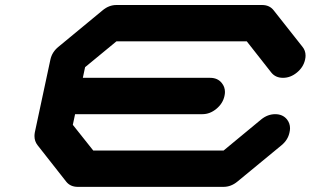

<svg xmlns="http://www.w3.org/2000/svg" viewBox="-20 -728 1210 748"><path d="M208 -545.9 379.4 -687.5Q404.3 -708.5 433.6 -708.5H1001Q1030.3 -708.5 1046.4 -687.5L1158.2 -545.9Q1170.4 -531.2 1170.4 -511.2Q1170.4 -503.9 1168.5 -495.6Q1162.1 -466.3 1137 -445.6Q1111.8 -424.8 1082.5 -424.8Q1053.2 -424.8 1036.6 -445.8L941.4 -566.9H433.6L311.5 -466.3L302.7 -424.8H798.8Q828.1 -424.8 844.2 -404.3Q856.4 -389.2 856.4 -369.6Q856.4 -362.3 854.5 -354Q848.1 -324.7 823 -304Q797.9 -283.2 768.6 -283.2H272.5L263.7 -241.7L343.3 -141.6H851.1L997.6 -262.7Q1022.9 -283.2 1052.2 -283.2Q1081.5 -283.2 1098.1 -262.7Q1109.9 -247.6 1109.9 -228.5Q1109.9 -220.7 1107.9 -212.4Q1102.1 -183.1 1076.7 -162.1L904.8 -20.5Q879.9 0 850.6 0H283.2Q253.9 0 237.8 -20.5L126.5 -162.1Q114.3 -177.7 114.3 -197.8Q114.3 -204.6 115.7 -212.4L176.3 -495.6Q182.6 -525.4 208 -545.9Z"/></svg>

Font: Robtronika
Style: Italic
Weight: 400
Italic angle: -12°
Designer: GGBot
Version: 1.00